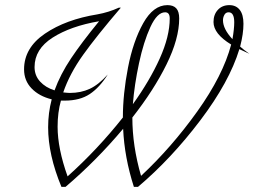

<svg xmlns="http://www.w3.org/2000/svg" viewBox="-20 -730 994 750"><path d="M915 -538Q876 -410 762.5 -260Q649 -110 519 0H503Q466 -115 461 -227Q357 -103 236 0H220Q168 -125 168 -233Q168 -289 182 -342Q133 -354 103.5 -384.5Q74 -415 74 -459Q74 -543 155.5 -598.5Q237 -654 361 -674Q405 -682 444 -700H452Q357 -589 304.5 -515.5Q252 -442 227 -369Q245 -367 253 -367Q296 -367 330.5 -383Q365 -399 401 -439Q369 -388 330.5 -362.5Q292 -337 233 -337H218Q205 -291 205 -235Q205 -150 244 -41Q361 -146 460 -271Q460 -363 480 -466Q500 -569 539.5 -639.5Q579 -710 634 -710Q657 -710 668.5 -697.5Q680 -685 680 -658Q680 -579 630.5 -478.5Q581 -378 497 -271Q497 -160 531 -43Q650 -154 750.5 -294.5Q851 -435 883 -556Q814 -598 814 -644Q814 -673 831 -691.5Q848 -710 876 -710Q902 -710 916.5 -691.5Q931 -673 931 -637Q931 -598 918 -548Q930 -537 954 -520ZM499 -323Q565 -415 604 -501.5Q643 -588 643 -658Q643 -682 625 -682Q594 -682 567.5 -624.5Q541 -567 523 -483Q505 -399 499 -323ZM888 -577Q895 -617 895 -643Q895 -682 873 -682Q862 -682 856.5 -672Q851 -662 851 -651Q851 -617 888 -577ZM193 -377Q216 -440 257.5 -502Q299 -564 367 -647Q256 -628 185.5 -583Q115 -538 115 -468Q115 -435 136.5 -411.5Q158 -388 193 -377Z"/></svg>

Font: Srisakdi
Style: Regular
Weight: 400
Designer: Cadson Demak Co.,Ltd.
Foundry: Cadson Demak Co.,Ltd.
Version: Version 1.000